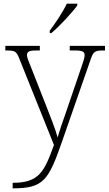

<svg xmlns="http://www.w3.org/2000/svg" viewBox="-20 -786 592 1046"><path d="M251 -619V-606H260C304 -642 376 -721 401 -756V-766H344C323 -721 280 -657 251 -619ZM49 210V240H52C218 240 245 194 317 -12L472 -457C489 -508 496 -511 549 -511H552V-536H360V-511H391C432 -511 441 -503 441 -484C441 -472 433 -447 423 -419L341 -179C321 -122 306 -79 294 -37C283 -80 252 -157 229 -216L154 -407C135 -455 127 -472 127 -485C127 -503 136 -511 176 -511H197V-536H9V-511H12C64 -511 69 -508 87 -462L274 4C221 149 194 210 49 210Z"/></svg>

Font: Noto Serif Georgian ExtraLight
Style: Regular
Weight: 200
Designer: Monotype Design Team, Akaki Razmadze
Foundry: Google LLC
Version: Version 2.003